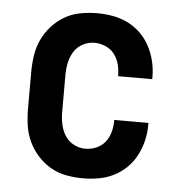

<svg xmlns="http://www.w3.org/2000/svg" viewBox="-44 -570 588 621"><g transform="rotate(5 250.0 -260.0)"><path d="M247 8Q220 8 193 3Q166 -2 142.5 -15.5Q119 -29 100.5 -49.5Q82 -70 70.5 -94.5Q59 -119 55 -146Q51 -173 51 -200V-320Q51 -347 55 -374Q59 -401 70.5 -425.5Q82 -450 100.5 -470.5Q119 -491 142.5 -504.5Q166 -518 193 -523Q220 -528 247 -528Q273 -528 298.5 -523.5Q324 -519 347 -507.5Q370 -496 388.5 -478Q407 -460 419 -437Q431 -414 437 -389Q443 -364 443 -338V-331H332V-334Q332 -353 327 -371Q322 -389 311 -403Q300 -417 282.5 -424.5Q265 -432 247 -432Q227 -432 209 -422.5Q191 -413 180.5 -396Q170 -379 166 -359.5Q162 -340 162 -320V-200Q162 -180 166 -160.5Q170 -141 180.5 -124Q191 -107 209 -97.5Q227 -88 247 -88Q265 -88 282.5 -95.5Q300 -103 311 -117Q322 -131 327 -149Q332 -167 332 -186V-189H443V-182Q443 -156 437 -131Q431 -106 419 -83Q407 -60 388.5 -42Q370 -24 347 -12.5Q324 -1 298.5 3.5Q273 8 247 8Z"/></g></svg>

Font: Iosevka
Style: Bold
Weight: 700
Monospace: yes
Designer: Belleve Invis
Foundry: Belleve Invis
Version: Version 32.5.0; ttfautohint (v1.8.4)